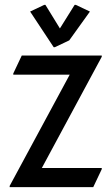

<svg xmlns="http://www.w3.org/2000/svg" viewBox="-20 -764 455 784"><path d="M19.5 0V-4.9L264.6 -459H34.2V-463.9L68.8 -537.1H395.5V-532.2L150.9 -78.1H395.5V-73.2L360.8 0ZM160.6 -744.1H165.5L224.6 -647.9L284.7 -744.1H289.6L347.2 -716.8L262.7 -599.1L204.1 -571.3H199.2L103 -716.8Z"/></svg>

Font: Nova Square
Style: Book
Weight: 400
Designer: Wojciech Kalinowski "wmk69" (wmk69@o2.pl)
Foundry: Wojciech Kalinowski "wmk69" (wmk69@o2.pl)
Version: Version 3.1.0; 2021-05-23